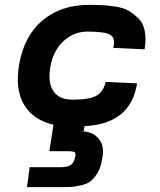

<svg xmlns="http://www.w3.org/2000/svg" viewBox="-20 -520 658 790"><path d="M575 -317 446 -323Q456 -363 434 -376.5Q412 -390 342 -390H340Q284 -390 241.5 -351Q199 -312 187 -244Q176 -179 200 -144.5Q224 -110 278 -110H280Q348 -110 376.5 -126Q405 -142 415 -183L544 -177Q518 -10 328 -1L324 19H304Q360 19 386.5 51Q413 83 399 140Q394 172 379.5 194.5Q365 217 350.5 227.5Q336 238 308.5 243.5Q281 249 267.5 249.5Q254 250 224 250H91L102 168H229Q257 168 270.5 159Q284 150 289 128Q293 110 287 106Q281 102 250 102H183L200 -7Q116 -26 78.5 -90Q41 -154 59 -256Q80 -374 156 -437Q232 -500 347 -500Q379 -500 399.5 -499Q420 -498 454 -493Q488 -488 508.5 -476Q529 -464 549 -445Q569 -426 575.5 -393Q582 -360 575 -317Z"/></svg>

Font: Hermit
Style: Bold Italic
Weight: 700
Italic angle: -10°
Designer: Pablo Caro
Version: Version 2.000;PS 002.000;hotconv 1.0.88;makeotf.lib2.5.64775